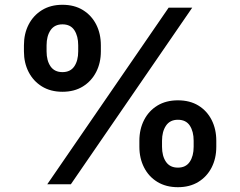

<svg xmlns="http://www.w3.org/2000/svg" viewBox="-20 -759 990 791"><path d="M237.3 -380.9Q188.5 -380.9 152.8 -402.8Q117.2 -424.8 97.9 -462.4Q78.6 -500 78.6 -547.4V-572.3Q78.6 -620.1 97.9 -657.7Q117.2 -695.3 152.8 -717.3Q188.5 -739.3 237.3 -739.3Q286.6 -739.3 322 -717.3Q357.4 -695.3 376.5 -657.7Q395.5 -620.1 395.5 -572.3V-547.4Q395.5 -500 376.2 -462.4Q356.9 -424.8 321.5 -402.8Q286.1 -380.9 237.3 -380.9ZM237.3 -461.9Q270 -461.9 286.1 -485.6Q302.2 -509.3 302.2 -547.4V-572.3Q302.2 -610.4 286.4 -634.5Q270.5 -658.7 237.3 -658.7Q204.6 -658.7 188.2 -634.5Q171.9 -610.4 171.9 -572.3V-547.4Q171.9 -509.3 188.2 -485.6Q204.6 -461.9 237.3 -461.9ZM712.9 12.2Q664.1 12.2 628.4 -9.5Q592.8 -31.2 573.5 -69.1Q554.2 -106.9 554.2 -154.3V-179.2Q554.2 -226.6 573.5 -264.4Q592.8 -302.2 628.4 -324Q664.1 -345.7 712.9 -345.7Q762.2 -345.7 797.6 -324Q833 -302.2 852.1 -264.4Q871.1 -226.6 871.1 -179.2V-154.3Q871.1 -106.4 851.8 -68.8Q832.5 -31.2 797.1 -9.5Q761.7 12.2 712.9 12.2ZM712.9 -68.4Q745.6 -68.4 761.7 -92.3Q777.8 -116.2 777.8 -154.3V-179.2Q777.8 -217.3 762 -241.5Q746.1 -265.6 712.9 -265.6Q680.2 -265.6 663.8 -241.2Q647.5 -216.8 647.5 -179.2V-154.3Q647.5 -116.2 663.8 -92.3Q680.2 -68.4 712.9 -68.4ZM174.8 0 674.8 -727.5H772L272 0Z"/></svg>

Font: Inter 24pt SemiBold
Style: Regular
Weight: 600
Designer: Rasmus Andersson
Foundry: rsms
Version: Version 4.001;git-66647c0bb